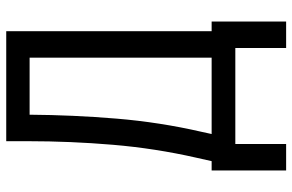

<svg xmlns="http://www.w3.org/2000/svg" viewBox="-181 -594 938 616"><g transform="rotate(-90 288.0 -286.0)"><path d="M442 163H527V-76H496V-735H143V-665Q143 -529 131.5 -393Q120 -257 90 -125L79 -76H49V0H442ZM166 -76 173 -108Q204 -243 215.5 -382Q227 -521 228 -660H411V-76ZM49 163H134V0H49Z"/></g></svg>

Font: Iosevka Sparkle
Style: Regular
Weight: 400
Designer: Belleve Invis
Foundry: Belleve Invis
Version: Version 4.5.0; ttfautohint (v1.8.3)